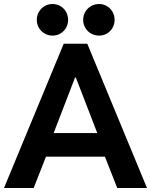

<svg xmlns="http://www.w3.org/2000/svg" viewBox="-21 -938 753 958"><path d="M296.9 -719.7H414.6L712.4 0H564L502.4 -156.2H208.5L147 0H-1ZM394 -838.9Q394 -860.4 404.5 -878.7Q415 -897 433.3 -907.5Q451.7 -918 473.6 -918Q494.6 -918 512.5 -907.5Q530.3 -897 540.5 -878.7Q550.8 -860.4 550.8 -838.9Q550.8 -817.4 540.5 -799.3Q530.3 -781.2 512.5 -770.8Q494.6 -760.3 473.6 -760.3Q451.7 -760.3 433.3 -770.8Q415 -781.2 404.5 -799.3Q394 -817.4 394 -838.9ZM162.6 -838.9Q162.6 -860.4 173.1 -878.7Q183.6 -897 201.7 -907.5Q219.7 -918 241.2 -918Q262.7 -918 280.5 -907.5Q298.3 -897 308.6 -878.7Q318.8 -860.4 318.8 -838.9Q318.8 -817.4 308.6 -799.3Q298.3 -781.2 280.5 -770.8Q262.7 -760.3 241.2 -760.3Q219.7 -760.3 201.7 -770.8Q183.6 -781.2 173.1 -799.3Q162.6 -817.4 162.6 -838.9ZM464.4 -273.9 357.4 -551.3H353.5L246.6 -273.9Z"/></svg>

Font: Reddit Sans
Style: Bold
Weight: 700
Designer: Stephen Hutchings
Foundry: Reddit
Version: Version 1.013